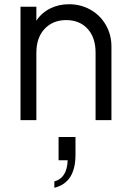

<svg xmlns="http://www.w3.org/2000/svg" viewBox="-20 -568 613 908"><path d="M77 -536H152V-470Q176 -507 216.5 -527.5Q257 -548 306 -548Q362 -548 408 -522Q454 -496 480.5 -450Q507 -404 507 -348V0H432V-319Q432 -391 394 -432Q356 -473 293 -473Q230 -473 191 -431.5Q152 -390 152 -319V0H77ZM300 190H257V80H337V164Q337 296 237 320V290Q297 274 300 190Z"/></svg>

Font: Eudoxus Sans
Style: Regular
Weight: 400
Designer: Stijn de Vries
Foundry: tokotype
Version: Version 2.005